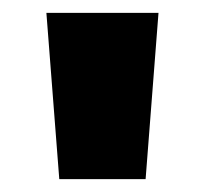

<svg xmlns="http://www.w3.org/2000/svg" viewBox="-20 -734 317 298"><path d="M226 -714 206 -456H72L52 -714Z"/></svg>

Font: Noto Sans SemiCondensed Black
Style: Regular
Weight: 900
Width: 4
Designer: Monotype Design Team
Foundry: Monotype Imaging Inc.
Version: Version 2.013; ttfautohint (v1.8.4.7-5d5b)